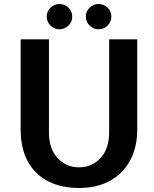

<svg xmlns="http://www.w3.org/2000/svg" viewBox="-20 -923 767 957"><path d="M374 14Q284.5 14 219.2 -19.8Q154 -53.5 118.5 -118.5Q83 -183.5 83 -278V-727H224V-263Q224 -181.5 266.8 -135.2Q309.5 -89 374 -89Q438 -89 481 -135.2Q524 -181.5 524 -263V-727H664V-278Q664 -189.5 628.8 -123.8Q593.5 -58 528.5 -22Q463.5 14 374 14ZM276 -777Q250.5 -777 231.8 -795.5Q213 -814 213 -840Q213 -866.5 231.8 -884.8Q250.5 -903 276 -903Q302.5 -903 321.2 -884.8Q340 -866.5 340 -840Q340 -814 321.2 -795.5Q302.5 -777 276 -777ZM471 -777Q445.5 -777 426.8 -795.5Q408 -814 408 -840Q408 -866.5 426.8 -884.8Q445.5 -903 471 -903Q497.5 -903 516.2 -884.8Q535 -866.5 535 -840Q535 -814 516.2 -795.5Q497.5 -777 471 -777Z"/></svg>

Font: Expletus Sans
Style: Bold
Weight: 700
Version: Version 7.500